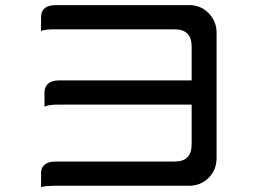

<svg xmlns="http://www.w3.org/2000/svg" viewBox="-20 -726 1040 767"><path d="M745.6 -404.8V-540Q745.6 -574.7 728.5 -591.8Q711.4 -608.9 676.8 -608.9H202.1Q166 -608.9 150.9 -604.5L144 -602.1V-657.2Q144 -678.7 156.2 -690.9Q170.9 -705.6 202.1 -705.6H735.4Q782.7 -705.6 814 -672.9Q845.2 -639.6 845.2 -595.7V-94.7Q845.2 -47.4 813.5 -15.6Q781.7 16.1 735.4 16.1H201.2Q165.5 16.1 150.9 20L144 21.5V-33.2Q144 -63 168 -74.2Q181.2 -80.6 201.2 -80.6H676.8Q711.4 -80.6 728.5 -97.7Q745.6 -114.7 745.6 -150.4V-308.1H215.8Q179.7 -308.1 165 -302.7L157.7 -299.8V-355.5Q157.7 -377.4 170.4 -390.1Q185.1 -404.8 215.8 -404.8Z"/></svg>

Font: YuPearl-Medium
Style: Medium
Weight: 500
Designer: Max Yao
Foundry: Max-Everyday
Version: Version 1.011; ttfautohint (v1.8.3)